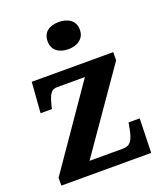

<svg xmlns="http://www.w3.org/2000/svg" viewBox="-141 -863 812 956"><g transform="rotate(-20 264.5 -385.0)"><path d="M368.2 -67.9Q383.3 -67.9 393.8 -72.3Q404.3 -76.7 411.9 -86.4Q419.4 -96.2 424.6 -111.6Q429.7 -127 434.1 -148.9L439.9 -181.2H499L494.1 0H18.1V-41L313 -467.8H167Q155.8 -467.8 147.5 -464.6Q139.2 -461.4 132.6 -453.4Q126 -445.3 120.6 -431.9Q115.2 -418.5 109.9 -397.9L104 -374H43.9L56.2 -536.1H487.8V-493.2L191.9 -67.9ZM199.2 -698.2Q199.2 -717.3 205.8 -731Q212.4 -744.6 223.9 -753.2Q235.4 -761.7 250.7 -765.9Q266.1 -770 284.2 -770Q301.3 -770 316.9 -765.9Q332.5 -761.7 344.2 -753.2Q356 -744.6 363 -731Q370.1 -717.3 370.1 -698.2Q370.1 -679.7 363 -666Q356 -652.3 344.2 -643.6Q332.5 -634.8 316.9 -630.4Q301.3 -626 284.2 -626Q266.1 -626 250.7 -630.4Q235.4 -634.8 223.9 -643.6Q212.4 -652.3 205.8 -666Q199.2 -679.7 199.2 -698.2Z"/></g></svg>

Font: Droid Serif
Style: Bold
Weight: 700
Designer: Monotype Design team
Foundry: Monotype Imaging Inc.
Version: Version 1.03